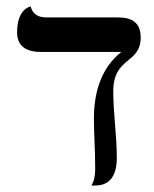

<svg xmlns="http://www.w3.org/2000/svg" viewBox="-20 -574 478 595"><path d="M331 -291C331 -399 416 -375 416 -458C416 -502 391 -520 346 -520H124C97 -520 81 -531 75 -554C75 -554 33 -548 33 -474C33 -433 58 -413 108 -413H356C299 -368 271 -297 271 -207C271 -159 275 -112 275 -49C275 -28 271 -11 263 1H274C298 1 342 -6 342 -85C342 -155 331 -222 331 -291Z"/></svg>

Font: Libertinus Math
Style: Regular
Weight: 400
Designer: Philipp H. Poll
Foundry: Khaled Hosny
Version: Version 6.2